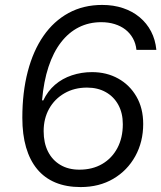

<svg xmlns="http://www.w3.org/2000/svg" viewBox="-20 -749 655 779"><path d="M307.1 10Q248.9 10 204.6 -8.5Q160.4 -27 130.7 -62.9Q101 -98.9 85.8 -151Q70.6 -203.1 70.6 -271.1Q70.6 -374.4 92.6 -458.7Q114.6 -543 156.3 -603.2Q198 -663.4 258.1 -696.2Q318.3 -729 394.6 -729Q440.7 -729 479.1 -716.1Q517.4 -703.3 546.4 -679.2Q575.4 -655.1 592.9 -621.6Q610.4 -588.1 614.4 -546.6H533.6Q530.9 -572.9 519.1 -593.8Q507.3 -614.7 488.8 -629.1Q470.3 -643.4 445.4 -651.2Q420.6 -659 390.7 -659Q340.9 -659 299.6 -638.2Q258.4 -617.4 227.4 -577.1Q196.3 -536.9 176.8 -477.8Q157.3 -418.7 150.6 -342.1L155.4 -341.3Q173.4 -379.4 203.1 -405Q232.9 -430.6 271.8 -443.5Q310.7 -456.4 353.3 -456.4Q412.6 -456.4 459.4 -430.4Q506.3 -404.4 533.6 -357.1Q561 -309.9 561 -246Q561 -173.6 528.9 -115.4Q496.7 -57.1 439.7 -23.6Q382.7 10 307.1 10ZM302.1 -60.6Q355.3 -60.6 394.8 -83.8Q434.3 -107 456.3 -148.4Q478.3 -189.9 478.3 -245.1Q478.3 -290.1 460.1 -323.5Q441.9 -356.9 409.2 -375.2Q376.6 -393.6 333 -393.6Q281.4 -393.6 241.6 -370.6Q201.7 -347.7 179.4 -307.9Q157.1 -268.1 157.1 -216.9Q157.1 -169.3 174.6 -134.4Q192.1 -99.4 224.8 -80Q257.4 -60.6 302.1 -60.6Z"/></svg>

Font: Mona Sans ExtraLight
Style: Italic
Weight: 200
Italic angle: -11.6951°
Designer: Deni Anggara
Foundry: GitHub
Version: Version 2.000